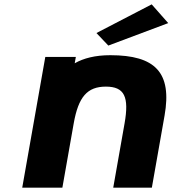

<svg xmlns="http://www.w3.org/2000/svg" viewBox="-20 -860 791 880"><path d="M265.9 0 317.8 -294.2C339.3 -416 379.9 -463 465.3 -463C550.7 -463 572.4 -416 550.9 -294.2L499 0H676L734.2 -329.9C769.1 -527.7 691.8 -607 485.7 -607C415.9 -607 363 -593 322.4 -570L327.6 -599H187.6L81.9 0ZM422 -708.6 476.5 -651.1 751 -754.1 675.2 -840Z"/></svg>

Font: Hussar Wysoki
Style: Obl
Weight: 700
Foundry: Cannot Into Space Fonts
Version: Version 0.92